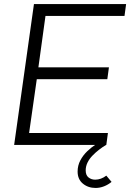

<svg xmlns="http://www.w3.org/2000/svg" viewBox="-20 -717 644 950"><path d="M50 0 148 -697H604L596 -638H205L170 -384H519L511 -325H162L124 -59H514L506 0ZM453 213Q416 213 390 191.5Q364 170 364 132Q364 102 377.5 76.5Q391 51 412 31Q433 11 455 -3L505 0Q488 10 470.5 23.5Q453 37 437.5 53Q422 69 413 87.5Q404 106 404 126Q404 150 418 161Q432 172 451 172Q465 172 479 167Q493 162 506 152L532 183Q515 197 494.5 205Q474 213 453 213Z"/></svg>

Font: Hanken Grotesk Light
Style: Italic
Weight: 300
Italic angle: -8°
Designer: Alfredo Marco Pradil
Foundry: Hanken Design Co.
Version: Version 3.013